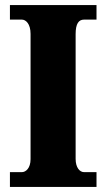

<svg xmlns="http://www.w3.org/2000/svg" viewBox="-20 -734 416 754"><path d="M19 0H359V-58H310C293 -58 277 -76 277 -110V-600C277 -641 289 -657 310 -657H359V-714H19V-657H66C81 -657 100 -641 100 -601V-109C100 -73 81 -58 66 -58H19Z"/></svg>

Font: Noto Serif Bengali Condensed Black
Style: Regular
Weight: 900
Width: 3
Designer: Juan Bruce, Universal Thirst, Indian Type Foundry and the Monotype Design Team.
Foundry: Monotype Imaging Inc.
Version: Version 2.003